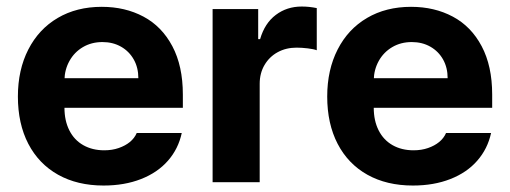

<svg xmlns="http://www.w3.org/2000/svg" viewBox="-20 -558 1561 588"><path d="M34.8 -262.4Q34.8 -344 66.7 -406.4Q98.7 -468.9 156.7 -503Q214.8 -537.1 291.6 -537.1Q363.2 -537.1 419.4 -507.1Q475.6 -477.2 507.8 -416.5Q540 -355.8 540 -268.6V-227.9H94V-318.5H403.7Q403.7 -350.8 389.7 -375.7Q375.7 -400.7 350.7 -415Q325.7 -429.2 293.8 -429.2Q260.2 -429.2 233.9 -413.7Q207.6 -398.2 192.8 -371.5Q177.9 -344.8 177.4 -313V-228.1Q177.4 -188.3 192.4 -158.7Q207.3 -129.1 235.1 -113.4Q262.8 -97.7 299.4 -97.7Q323.6 -97.7 343.6 -104.7Q363.6 -111.6 377.7 -123.1Q391.7 -134.6 398.7 -150.6H536.6Q526.2 -102.2 494.4 -65.9Q462.6 -29.5 412 -9.7Q361.4 10.2 297.2 10.2Q217.1 10.2 157.9 -22.9Q98.7 -56.1 66.7 -117.6Q34.8 -179.1 34.8 -262.4Z M631.1 -530.3H770.7V-438.2H776.6Q790.7 -486.9 824.7 -512.4Q858.7 -538 903.9 -538Q927.2 -538 950.1 -533.2V-404.1Q940.8 -407.7 922.4 -409.9Q904 -412.1 888.2 -412.1Q856.1 -412.1 830.5 -398.2Q805 -384.3 790.1 -359Q775.3 -333.8 775.3 -301.4V0H631.1Z M982.1 -262.4Q982.1 -344 1014 -406.4Q1045.9 -468.9 1104 -503Q1162.1 -537.1 1238.9 -537.1Q1310.5 -537.1 1366.7 -507.1Q1422.9 -477.2 1455.1 -416.5Q1487.3 -355.8 1487.3 -268.6V-227.9H1041.2V-318.5H1350.9Q1350.9 -350.8 1337 -375.7Q1323 -400.7 1298 -415Q1273 -429.2 1241.1 -429.2Q1207.5 -429.2 1181.2 -413.7Q1154.9 -398.2 1140 -371.5Q1125.2 -344.8 1124.6 -313V-228.1Q1124.6 -188.3 1139.6 -158.7Q1154.6 -129.1 1182.3 -113.4Q1210 -97.7 1246.7 -97.7Q1270.9 -97.7 1290.9 -104.7Q1310.9 -111.6 1324.9 -123.1Q1339 -134.6 1346 -150.6H1483.9Q1473.4 -102.2 1441.6 -65.9Q1409.9 -29.5 1359.3 -9.7Q1308.7 10.2 1244.5 10.2Q1164.3 10.2 1105.1 -22.9Q1045.9 -56.1 1014 -117.6Q982.1 -179.1 982.1 -262.4Z"/></svg>

Font: Pretendard JP Variable
Style: Regular
Weight: 400
Designer: Base glyphs from Inter by Rasmus Andersson; Hangul glyphs from Noto Sans CJK(Source Han Sans) by Jang Soo-young and Kang
Foundry: Kil Hyung-jin
Version: Version 1.307;Glyphs 3.2 (3192)